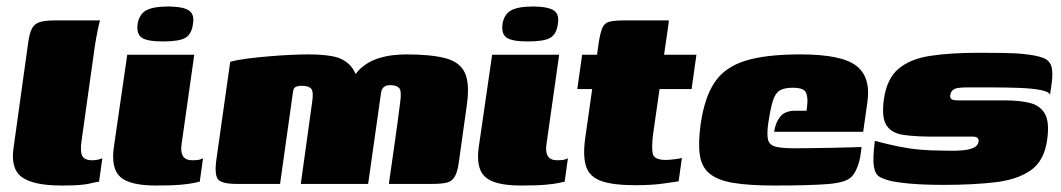

<svg xmlns="http://www.w3.org/2000/svg" viewBox="-20 -568 3277 593"><path d="M171 5Q83 5 47.5 -21Q12 -47 22 -112L67 -436Q71 -466 79 -480.5Q87 -495 103.5 -500Q120 -505 151 -505H289Q287 -500 282 -476Q277 -452 273 -426L232 -134Q227 -100 234 -86.5Q241 -73 265 -73Q276 -73 285 -75.5Q294 -78 296 -79L286 -7Q278 -6 254 -0.5Q230 5 171 5Z M462 5Q380 5 351 -22Q322 -49 332 -116L373 -399H580L541 -124Q537 -99 545 -86Q553 -73 574 -73Q591 -73 598 -75.5Q605 -78 607 -79L597 -7Q592 -6 579 -3Q566 0 538.5 2.5Q511 5 462 5ZM484 -440Q435 -440 418 -451.5Q401 -463 405 -494Q410 -524 431.5 -536Q453 -548 502 -548Q548 -547 564.5 -535Q581 -523 576 -494Q572 -463 553 -451.5Q534 -440 484 -440Z M711 0Q666 0 654 -13.5Q642 -27 648 -73L691 -377Q712 -383 743.5 -387Q775 -391 810 -394Q845 -397 878 -398.5Q911 -400 933 -400Q977 -400 1008 -394Q1039 -388 1059 -368.5Q1079 -349 1089 -308L1062 -309Q1075 -341 1097 -359.5Q1119 -378 1144.5 -386.5Q1170 -395 1193.5 -397.5Q1217 -400 1233 -400Q1312 -400 1356.5 -388Q1401 -376 1416 -342.5Q1431 -309 1422 -245L1397 -66Q1393 -37 1384.5 -22.5Q1376 -8 1360 -4Q1344 0 1315 0H1181Q1190 -63 1199 -126Q1208 -189 1216 -252Q1221 -288 1212.5 -296.5Q1204 -305 1185 -305Q1176 -305 1170 -302Q1164 -299 1161 -294Q1158 -289 1157 -282L1117 0H909L944 -252Q949 -284 941.5 -293.5Q934 -303 912 -303Q902 -303 896.5 -301Q891 -299 888.5 -295.5Q886 -292 885 -285L845 0Z M1589 5Q1507 5 1478 -22Q1449 -49 1459 -116L1500 -399H1707L1668 -124Q1664 -99 1672 -86Q1680 -73 1701 -73Q1718 -73 1725 -75.5Q1732 -78 1734 -79L1724 -7Q1719 -6 1706 -3Q1693 0 1665.5 2.5Q1638 5 1589 5ZM1611 -440Q1562 -440 1545 -451.5Q1528 -463 1532 -494Q1537 -524 1558.5 -536Q1580 -548 1629 -548Q1675 -547 1691.5 -535Q1708 -523 1703 -494Q1699 -463 1680 -451.5Q1661 -440 1611 -440Z M1942 4Q1873 4 1837 -9Q1801 -22 1790.5 -53Q1780 -84 1787 -138L1809 -293H1763L1778 -399H1824L1829 -435Q1834 -467 1840.5 -482Q1847 -497 1862.5 -501Q1878 -505 1910 -505H2046Q2045 -499 2044.5 -493.5Q2044 -488 2043 -482L2031 -399H2131L2116 -293H2017L1997 -153Q1992 -113 1996 -93.5Q2000 -74 2037 -74Q2045 -74 2062 -76Q2079 -78 2086 -80L2076 -8Q2068 -7 2031.5 -1.5Q1995 4 1942 4Z M2372 5Q2294 5 2245.5 -3Q2197 -11 2172 -31.5Q2147 -52 2141.5 -89Q2136 -126 2144 -185Q2156 -267 2187 -313.5Q2218 -360 2281 -380Q2344 -400 2452 -400Q2579 -400 2624.5 -365Q2670 -330 2659 -253L2646 -161H2371Q2375 -189 2389.5 -207.5Q2404 -226 2437 -226H2471L2473 -242Q2476 -268 2469 -282.5Q2462 -297 2429 -297Q2403 -297 2389 -289Q2375 -281 2367.5 -258Q2360 -235 2353 -189Q2348 -154 2352 -137Q2356 -120 2375.5 -115Q2395 -110 2435 -110Q2451 -110 2483 -110.5Q2515 -111 2550 -111.5Q2585 -112 2611 -113Q2637 -114 2641 -114L2638 -91Q2636 -74 2628.5 -53.5Q2621 -33 2610 -22Q2593 -4 2536.5 0.5Q2480 5 2372 5Z M2895 3Q2866 3 2837.5 2Q2809 1 2783.5 -1.5Q2758 -4 2736 -8Q2713 -13 2698 -21Q2683 -29 2679 -54Q2675 -79 2682 -133Q2719 -123 2753 -116Q2787 -109 2819.5 -106Q2852 -103 2884 -103Q2894 -103 2912.5 -102.5Q2931 -102 2951 -103.5Q2971 -105 2985.5 -111Q3000 -117 3002 -129Q3004 -138 2999 -142Q2994 -146 2986 -146H2862Q2810 -146 2772.5 -151Q2735 -156 2718.5 -180Q2702 -204 2710 -262Q2719 -325 2755 -355.5Q2791 -386 2853 -395.5Q2915 -405 3002 -405Q3034 -405 3075.5 -404.5Q3117 -404 3143 -401Q3181 -397 3201 -389.5Q3221 -382 3227 -364Q3233 -346 3228 -309L3223 -275Q3220 -285 3194 -290Q3168 -295 3128.5 -296.5Q3089 -298 3046 -298Q3003 -298 2966 -298Q2951 -298 2940 -296.5Q2929 -295 2923 -290Q2917 -285 2915 -275Q2914 -267 2917 -263.5Q2920 -260 2926 -259Q2932 -258 2939 -258H3084Q3129 -258 3161 -250Q3193 -242 3207.5 -216Q3222 -190 3214 -135Q3205 -71 3163.5 -42Q3122 -13 3053.5 -5Q2985 3 2895 3Z"/></svg>

Font: Genos Thin Black
Style: Italic
Weight: 900
Italic angle: -8°
Version: Version 1.010